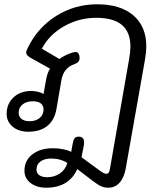

<svg xmlns="http://www.w3.org/2000/svg" viewBox="-20 -604 749 895"><path d="M94 192Q94 144 131 115.5Q168 87 226 87Q251 87 274 91.5Q297 96 312 104L318 70Q321 50 327 41.5Q333 33 347 33Q372 33 372 60Q372 68 371 73L360 129L438 186Q454 198 461.5 202Q469 206 475 206Q483 206 487 200Q491 194 493 180L582 -329Q588 -362 588 -386Q588 -454 548.5 -487.5Q509 -521 429 -521Q348 -521 278.5 -481.5Q209 -442 175 -377L257 -329Q265 -336 284 -345.5Q303 -355 318 -359L332 -362Q341 -362 346 -354Q351 -346 351 -334Q351 -313 329 -306Q302 -297 286.5 -278Q271 -259 266 -229L243 -95Q234 -44 200.5 -17Q167 10 112 10Q67 10 39 -13.5Q11 -37 11 -73Q11 -120 43 -150Q75 -180 127 -180Q140 -180 157 -176Q174 -172 183 -166L194 -228Q198 -249 201.5 -259.5Q205 -270 213 -284L120 -336Q102 -347 102 -358Q102 -366 109 -380Q155 -475 241.5 -529.5Q328 -584 433 -584Q541 -584 601.5 -532.5Q662 -481 662 -387Q662 -362 656 -327L566 182Q558 225 537 248Q516 271 485 271Q467 271 452 264.5Q437 258 412 239L340 184Q322 226 285.5 248.5Q249 271 195 271Q151 271 122.5 249Q94 227 94 192ZM183 -94Q183 -112 170 -122Q157 -132 134 -132Q104 -132 85.5 -117.5Q67 -103 67 -78Q67 -60 80.5 -49.5Q94 -39 118 -39Q147 -39 165 -54Q183 -69 183 -94ZM294 156Q263 135 218 135Q188 135 169 148.5Q150 162 150 186Q150 203 163 212.5Q176 222 200 222Q233 222 258.5 205Q284 188 294 156Z"/></svg>

Font: Kodchasan
Style: Italic
Weight: 400
Italic angle: -10°
Version: Version 1.000; ttfautohint (v1.6)